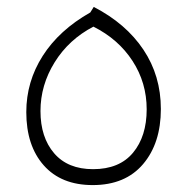

<svg xmlns="http://www.w3.org/2000/svg" viewBox="-20 -522 541 555"><path d="M56 -198Q56 -286 103.5 -360.5Q151 -435 241 -486L251 -502Q344 -454 394.5 -378.5Q445 -303 445 -207Q445 -108 393.5 -47.5Q342 13 248 13Q157 13 106.5 -44Q56 -101 56 -198ZM404 -206Q404 -283 363 -346Q322 -409 250 -445Q179 -408 138 -342Q97 -276 97 -201Q97 -125 136.5 -79Q176 -33 249 -33Q325 -33 364.5 -80.5Q404 -128 404 -206Z"/></svg>

Font: FiraGO ExtraLight
Style: Regular
Weight: 200
Designer: bBox Type
Foundry: bBox Type GmbH
Version: Version 1.001